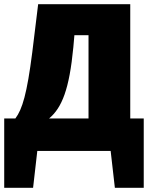

<svg xmlns="http://www.w3.org/2000/svg" viewBox="-35 -716 702 911"><path d="M583 -154V-696H146L118 -467C93 -271 71 -198 38 -154H-15V175H122L142 0H490L510 175H647V-154ZM385 -154H198C259 -205 294 -293 313 -492L318 -549H385Z"/></svg>

Font: Fira Sans Heavy
Style: Regular
Weight: 900
Designer: bBox Type GmbH & Carrois Corporate GbR & Edenspiekermann AG
Foundry: bBox Type GmbH & Carrois Corporate GbR & Edenspiekermann AG
Version: Version 4.300;PS 004.300;hotconv 1.0.88;makeotf.lib2.5.64775